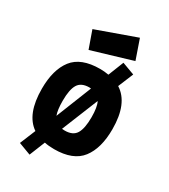

<svg xmlns="http://www.w3.org/2000/svg" viewBox="-213 -877 956 1085"><g transform="rotate(30 265.0 -334.0)"><path d="M265 -511Q293 -511 321 -506L361 -607L442 -577L401 -478Q495 -419 495 -250Q495 -126 442 -57Q389 12 265 12Q230 12 202 6L161 108L81 78L123 -24Q35 -84 35 -250Q35 -374 88 -442.5Q141 -511 265 -511ZM114 -684 371 -776 415 -649 154 -571ZM265 -109Q318 -109 338.5 -143Q359 -177 359 -250Q359 -316 343 -347L247 -110Q253 -109 265 -109ZM265 -390Q212 -390 191.5 -356.5Q171 -323 171 -250Q171 -189 183 -158L275 -389Q274 -389 270 -389.5Q266 -390 265 -390Z"/></g></svg>

Font: TitilliumText22L Xb
Style: Bold
Weight: 400
Designer: Campivisivi
Foundry: Campivisivi
Version: 1.000